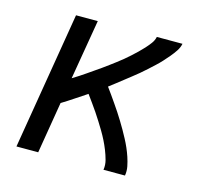

<svg xmlns="http://www.w3.org/2000/svg" viewBox="-83 -623 766 716"><g transform="rotate(15 300.0 -265.0)"><path d="M38 0 126 -530H210L171 -299Q184 -307 196.5 -315Q209 -323 221 -331.5Q233 -340 245.5 -348.5Q258 -357 270 -365.5Q282 -374 294 -383Q306 -392 318 -401Q330 -410 341.5 -419.5Q353 -429 364 -439Q375 -449 386 -459.5Q397 -470 407 -481Q417 -492 426 -504Q435 -516 438 -530H537Q534 -515 525 -501.5Q516 -488 505.5 -475.5Q495 -463 484 -451Q473 -439 461 -428Q449 -417 437 -406Q425 -395 412.5 -384.5Q400 -374 387 -364Q374 -354 361.5 -344Q349 -334 336 -324Q323 -314 310 -304Q320 -291 329.5 -277Q339 -263 349 -249Q359 -235 368 -221Q377 -207 386 -192.5Q395 -178 403.5 -163Q412 -148 420 -133Q428 -118 435 -102Q442 -86 447.5 -69.5Q453 -53 456.5 -35.5Q460 -18 457 0H374Q377 -19 372 -37.5Q367 -56 360 -73.5Q353 -91 345 -107Q337 -123 327.5 -139Q318 -155 308.5 -170Q299 -185 289 -200Q279 -215 268 -230Q257 -245 247 -259Q224 -244 201 -228.5Q178 -213 155 -199L122 0Z"/></g></svg>

Font: Iosevka Curly Slab Extended
Style: Italic
Weight: 400
Width: 7
Italic angle: -9°
Monospace: yes
Designer: Belleve Invis
Foundry: Belleve Invis
Version: Version 11.1.0; ttfautohint (v1.8.3)